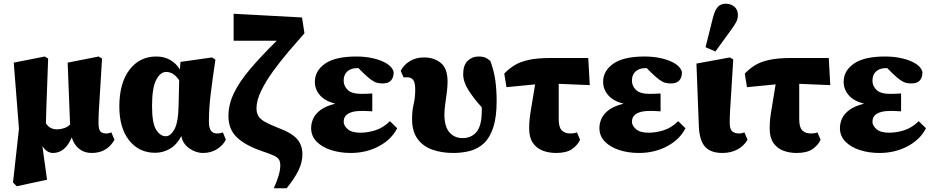

<svg xmlns="http://www.w3.org/2000/svg" viewBox="-20 -807 5016 1033"><path d="M473 16Q434 16 406 -6Q378 -28 366 -68Q331 16 265 16Q232 16 208 -21L233 160L70 195L50 175L82 -114L54 -470L221 -503L239 -492Q236 -403 233.5 -340.5Q231 -278 229.5 -231.5Q228 -185 227 -144Q247 -111 287 -111Q304 -111 323.5 -117Q343 -123 357 -137L344 -470L511 -503L529 -492Q523 -386 518.5 -319.5Q514 -253 512 -214Q510 -175 510 -148Q510 -111 520 -100Q530 -89 550 -89Q567 -89 579 -95L596 -55Q577 -21 546.5 -2.5Q516 16 473 16Z M798 -237Q798 -144 820 -109Q842 -74 872 -74Q897 -74 918 -110.5Q939 -147 941 -241L944 -375Q914 -420 874 -420Q843 -420 820.5 -377.5Q798 -335 798 -237ZM815 15Q728 15 675 -51.5Q622 -118 622 -234Q622 -360 676.5 -431.5Q731 -503 821 -503Q864 -503 896.5 -484Q929 -465 948 -433L951 -474L1121 -498L1139 -486Q1124 -386 1114 -305Q1104 -224 1104 -152Q1104 -89 1146 -89Q1167 -89 1179 -95L1195 -56Q1182 -27 1149 -5.5Q1116 16 1073 16Q1033 16 997.5 -9.5Q962 -35 956 -75Q931 -28 894 -6.5Q857 15 815 15Z M1453 206Q1469 171 1478.5 139.5Q1488 108 1488 83Q1488 63 1481 51.5Q1474 40 1453 30Q1432 20 1389 6Q1299 -25 1254 -68.5Q1209 -112 1209 -182Q1209 -244 1238 -305Q1267 -366 1325 -434.5Q1383 -503 1469 -588H1237V-733L1605 -713L1618 -628Q1577 -582 1532 -529Q1487 -476 1448 -422Q1409 -368 1384.5 -317Q1360 -266 1360 -224Q1360 -200 1370 -183Q1380 -166 1404.5 -152Q1429 -138 1472 -121Q1548 -93 1577.5 -60Q1607 -27 1607 23Q1607 66 1586 109.5Q1565 153 1522 206Z M1867 16Q1810 16 1761.5 0.5Q1713 -15 1683.5 -45Q1654 -75 1654 -118Q1654 -144 1665.5 -169.5Q1677 -195 1705.5 -216Q1734 -237 1784 -249Q1729 -263 1701.5 -294.5Q1674 -326 1674 -367Q1674 -426 1729 -464.5Q1784 -503 1897 -503Q1946 -503 1989 -493Q2032 -483 2061.5 -464.5Q2091 -446 2098 -420Q2098 -358 2039 -358Q2023 -358 2009 -361.5Q1995 -365 1978 -377Q1961 -389 1936 -413L1908 -441Q1903 -440 1896 -440Q1869 -440 1849 -423Q1829 -406 1829 -373Q1829 -344 1851 -323Q1873 -302 1924 -302Q1939 -302 1949.5 -302.5Q1960 -303 1983 -304V-208Q1958 -210 1945 -210Q1932 -210 1921 -210Q1878 -210 1853.5 -195.5Q1829 -181 1829 -152Q1829 -131 1851 -112Q1873 -93 1918 -93Q1958 -93 1999.5 -106Q2041 -119 2078 -155L2117 -117Q2086 -56 2018 -20Q1950 16 1867 16Z M2419 16Q2356 16 2305.5 -2Q2255 -20 2226 -60.5Q2197 -101 2197 -167Q2197 -212 2205.5 -246.5Q2214 -281 2214 -325Q2214 -363 2203 -377Q2192 -391 2172 -391H2151L2136 -426Q2152 -458 2185 -478Q2218 -498 2261 -498Q2315 -498 2351.5 -468.5Q2388 -439 2388 -368Q2388 -342 2384 -310.5Q2380 -279 2375.5 -247.5Q2371 -216 2371 -191Q2371 -126 2398 -95Q2425 -64 2469 -64Q2516 -64 2544 -97.5Q2572 -131 2572 -210Q2572 -215 2572 -220.5Q2572 -226 2572 -230Q2532 -273 2502 -319.5Q2472 -366 2472 -408Q2472 -456 2496 -479.5Q2520 -503 2554 -503Q2577 -503 2591 -497Q2605 -491 2618 -479Q2637 -429 2644.5 -377.5Q2652 -326 2652 -263Q2652 -177 2634 -122Q2616 -67 2584.5 -37Q2553 -7 2510.5 4.5Q2468 16 2419 16Z M2705 -338 2693 -411Q2718 -437 2747.5 -455.5Q2777 -474 2823.5 -484.5Q2870 -495 2944 -495H3145L3153 -349L2986 -356V-165Q2986 -122 3002.5 -105.5Q3019 -89 3048 -89Q3072 -89 3084 -95L3101 -55Q3087 -25 3057 -4.5Q3027 16 2972 16Q2933 16 2900 3.5Q2867 -9 2847 -38Q2827 -67 2827 -116Q2827 -144 2830 -171Q2833 -198 2840.5 -240Q2848 -282 2859 -353Z M3418 16Q3361 16 3312.5 0.5Q3264 -15 3234.5 -45Q3205 -75 3205 -118Q3205 -144 3216.5 -169.5Q3228 -195 3256.5 -216Q3285 -237 3335 -249Q3280 -263 3252.5 -294.5Q3225 -326 3225 -367Q3225 -426 3280 -464.5Q3335 -503 3448 -503Q3497 -503 3540 -493Q3583 -483 3612.5 -464.5Q3642 -446 3649 -420Q3649 -358 3590 -358Q3574 -358 3560 -361.5Q3546 -365 3529 -377Q3512 -389 3487 -413L3459 -441Q3454 -440 3447 -440Q3420 -440 3400 -423Q3380 -406 3380 -373Q3380 -344 3402 -323Q3424 -302 3475 -302Q3490 -302 3500.5 -302.5Q3511 -303 3534 -304V-208Q3509 -210 3496 -210Q3483 -210 3472 -210Q3429 -210 3404.5 -195.5Q3380 -181 3380 -152Q3380 -131 3402 -112Q3424 -93 3469 -93Q3509 -93 3550.5 -106Q3592 -119 3629 -155L3668 -117Q3637 -56 3569 -20Q3501 16 3418 16Z M3867 16Q3803 16 3773 -18Q3743 -52 3740 -127L3727 -465L3907 -498L3925 -487Q3919 -381 3914.5 -316Q3910 -251 3908 -213Q3906 -175 3906 -148Q3906 -112 3919.5 -100.5Q3933 -89 3956 -89Q3973 -89 3985 -95L4002 -55Q3981 -20 3946 -2Q3911 16 3867 16ZM3776 -553 3815 -709Q3826 -753 3842 -770Q3858 -787 3885 -787Q3912 -787 3931 -771Q3950 -755 3950 -726Q3950 -704 3939 -685Q3928 -666 3909 -640L3829 -530Z M3999 -338 3987 -411Q4012 -437 4041.5 -455.5Q4071 -474 4117.5 -484.5Q4164 -495 4238 -495H4439L4447 -349L4280 -356V-165Q4280 -122 4296.5 -105.5Q4313 -89 4342 -89Q4366 -89 4378 -95L4395 -55Q4381 -25 4351 -4.5Q4321 16 4266 16Q4227 16 4194 3.5Q4161 -9 4141 -38Q4121 -67 4121 -116Q4121 -144 4124 -171Q4127 -198 4134.5 -240Q4142 -282 4153 -353Z M4712 16Q4655 16 4606.5 0.5Q4558 -15 4528.5 -45Q4499 -75 4499 -118Q4499 -144 4510.5 -169.5Q4522 -195 4550.5 -216Q4579 -237 4629 -249Q4574 -263 4546.5 -294.5Q4519 -326 4519 -367Q4519 -426 4574 -464.5Q4629 -503 4742 -503Q4791 -503 4834 -493Q4877 -483 4906.5 -464.5Q4936 -446 4943 -420Q4943 -358 4884 -358Q4868 -358 4854 -361.5Q4840 -365 4823 -377Q4806 -389 4781 -413L4753 -441Q4748 -440 4741 -440Q4714 -440 4694 -423Q4674 -406 4674 -373Q4674 -344 4696 -323Q4718 -302 4769 -302Q4784 -302 4794.5 -302.5Q4805 -303 4828 -304V-208Q4803 -210 4790 -210Q4777 -210 4766 -210Q4723 -210 4698.5 -195.5Q4674 -181 4674 -152Q4674 -131 4696 -112Q4718 -93 4763 -93Q4803 -93 4844.5 -106Q4886 -119 4923 -155L4962 -117Q4931 -56 4863 -20Q4795 16 4712 16Z"/></svg>

Font: Source Serif Pro Black
Style: Regular
Weight: 900
Designer: Frank Grießhammer
Foundry: Adobe Systems Incorporated
Version: Version 3.001;hotconv 1.0.111;makeotfexe 2.5.65597